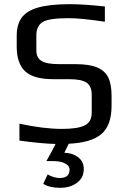

<svg xmlns="http://www.w3.org/2000/svg" viewBox="-20 -679 609 919"><path d="M187 201 208 156Q239 173 266 173Q313 173 313 133Q313 114 291 103Q269 92 235 92H202Q226 51 246 10Q184 9 73 -6V-87Q189 -62 277 -62Q351 -62 385 -78.5Q419 -95 419 -140V-224Q419 -266 395 -283Q371 -300 311 -300H235Q140 -300 100 -338Q60 -376 60 -456V-508Q60 -561 83.5 -594Q107 -627 162.5 -643Q218 -659 315 -659Q380 -659 482 -648V-575Q368 -592 308 -592Q215 -592 185 -574Q154 -555 154 -511V-437Q154 -403 178.5 -387.5Q203 -372 263 -372H341Q408 -372 445.5 -356Q483 -340 498.5 -307.5Q514 -275 514 -220V-173Q514 -79 465.5 -37.5Q417 4 309 9L288 52Q327 53 354 73.5Q381 94 381 130Q381 172 348.5 196Q316 220 268 220Q218 220 187 201Z"/></svg>

Font: Play
Style: Regular
Weight: 400
Designer: Jonas Hecksher (Cyrillic expansion: Cyreal)
Foundry: Jonas Hecksher, Playtype, e-types AS
Version: Version 2.101; ttfautohint (v1.5.65-e2d9)